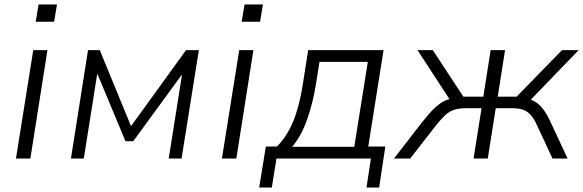

<svg xmlns="http://www.w3.org/2000/svg" viewBox="-20 -715 2630 866"><path d="M141 -617 154 -695H237L224 -617ZM52 0 130 -489H194L117 0Z M300 0 377 -489H430L571 -146L819 -489H877L799 0H741L805 -404H819L581 -78H546L410 -404H422L358 0Z M1070 -617 1083 -695H1166L1153 -617ZM981 0 1059 -489H1123L1046 0Z M1149 131 1179 -54H1229Q1261 -86 1283.5 -127.5Q1306 -169 1321.5 -222.5Q1337 -276 1347 -342L1370 -489H1710L1641 -54H1718L1690 131H1633L1653 0H1227L1206 131ZM1298 -53H1578L1639 -436H1421L1405 -335Q1391 -248 1364.5 -174Q1338 -100 1298 -53Z M1757 0 1884 -164Q1914 -202 1937 -224.5Q1960 -247 1982.5 -258.5Q2005 -270 2033 -273L2015 -256L1863 -489H1932L2070 -279H2160L2193 -489H2258L2225 -279H2310L2515 -489H2590L2365 -256L2334 -274Q2367 -271 2389.5 -258.5Q2412 -246 2429.5 -223Q2447 -200 2464 -163L2540 0H2472L2402 -150Q2389 -179 2374 -196Q2359 -213 2339 -220Q2319 -227 2289 -227H2216L2180 0H2116L2152 -227H2084Q2051 -227 2029 -220Q2007 -213 1988.5 -196Q1970 -179 1947 -150L1830 0Z"/></svg>

Font: Nunito Sans 10pt Light
Style: Italic
Weight: 300
Italic angle: -9°
Designer: Vernon Adams
Foundry: Vernon Adams
Version: Version 3.101;gftools[0.9.27]